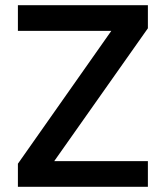

<svg xmlns="http://www.w3.org/2000/svg" viewBox="-20 -720 639 740"><path d="M550 -611 189 -99H550V0H49V-89L409 -601H49V-700H550Z"/></svg>

Font: Albert Sans SemiBold
Style: Regular
Weight: 600
Designer: Andreas Rasmussen
Foundry: a.Foundry
Version: Version 1.025